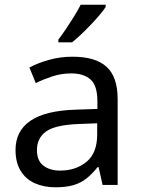

<svg xmlns="http://www.w3.org/2000/svg" viewBox="-20 -786 601 816"><path d="M288 -545Q386 -545 433 -502Q480 -459 480 -365V0H416L399 -76H395Q372 -47 347.5 -27.5Q323 -8 291.5 1Q260 10 215 10Q167 10 128.5 -7Q90 -24 68 -59.5Q46 -95 46 -149Q46 -229 109 -272.5Q172 -316 303 -320L394 -323V-355Q394 -422 365 -448Q336 -474 283 -474Q241 -474 203 -461.5Q165 -449 132 -433L105 -499Q140 -518 188 -531.5Q236 -545 288 -545ZM314 -259Q214 -255 175.5 -227Q137 -199 137 -148Q137 -103 164.5 -82Q192 -61 235 -61Q303 -61 348 -98.5Q393 -136 393 -214V-262ZM429 -756Q420 -742 403 -722Q386 -702 365.5 -680.5Q345 -659 324.5 -639.5Q304 -620 286 -606H228V-618Q243 -637 260.5 -663Q278 -689 295 -716.5Q312 -744 323 -766H429Z"/></svg>

Font: Noto Sans Khmer
Style: Regular
Weight: 400
Designer: Danh Hong and the Monotype Design Team
Foundry: Monotype Imaging Inc.
Version: Version 2.003